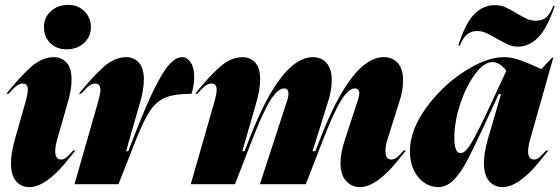

<svg xmlns="http://www.w3.org/2000/svg" viewBox="-20 -754 2291 786"><path d="M200 -520Q232 -520 252.5 -497.5Q273 -475 273 -428Q273 -388 257 -333L215 -186Q206 -155 206 -136Q206 -101 230 -101Q242 -101 252.5 -110Q263 -119 280 -138H289Q283 -131 246 -85.5Q209 -40 171 -14Q133 12 100 12Q67 12 46 -12Q25 -36 25 -85Q25 -127 41 -184L86 -342Q94 -372 94 -386Q94 -412 73 -412Q59 -412 46 -401.5Q33 -391 15 -370H6Q61 -439 106.5 -479.5Q152 -520 200 -520ZM160 -644Q160 -683 188.5 -708.5Q217 -734 260 -734Q299 -734 325.5 -708Q352 -682 352 -642Q352 -603 323.5 -577.5Q295 -552 252 -552Q212 -552 186 -577.5Q160 -603 160 -644Z M391 -386Q391 -412 370 -412Q356 -412 343 -401.5Q330 -391 312 -370H303Q358 -439 403.5 -479.5Q449 -520 497 -520Q529 -520 549 -497Q569 -474 569 -428Q569 -388 553 -333L496 -135H505L526 -189Q577 -321 613 -393Q649 -465 675 -492.5Q701 -520 726 -520Q746 -520 760.5 -498.5Q775 -477 775 -439Q775 -405 764 -370Q697 -370 659.5 -355.5Q622 -341 596 -303Q570 -265 538 -185L465 0H285L383 -342Q391 -372 391 -386Z M867 -386Q867 -412 846 -412Q832 -412 819 -401.5Q806 -391 788 -370H779Q834 -439 879.5 -479.5Q925 -520 973 -520Q1005 -520 1025 -497.5Q1045 -475 1045 -429Q1045 -388 1029 -333L972 -135H981L1002 -189Q1131 -520 1261 -520Q1296 -520 1317 -496Q1338 -472 1338 -426Q1338 -384 1323 -338L1259 -133L1262 -135H1271L1292 -189Q1421 -520 1551 -520Q1587 -520 1608.5 -496Q1630 -472 1630 -425Q1630 -384 1615 -338L1567 -186Q1558 -159 1558 -136Q1558 -101 1582 -101Q1595 -101 1605.5 -110Q1616 -119 1633 -138H1642Q1636 -131 1599 -85.5Q1562 -40 1524 -14Q1486 12 1453 12Q1420 12 1397 -13Q1374 -38 1374 -87Q1374 -128 1391 -179L1446 -347Q1451 -364 1451 -371Q1451 -382 1446 -387Q1441 -392 1433 -392Q1407 -392 1376.5 -343Q1346 -294 1301 -178L1232 0H1044L1157 -347Q1161 -359 1161 -370Q1161 -381 1156 -386.5Q1151 -392 1143 -392Q1117 -392 1086.5 -343Q1056 -294 1011 -178L942 0H761L859 -342Q867 -372 867 -386Z M1989 -327 2053 -465Q2024 -500 1996 -500Q1962 -500 1925.5 -451.5Q1889 -403 1864.5 -330Q1840 -257 1840 -190Q1840 -127 1865 -127Q1885 -127 1910.5 -170Q1936 -213 1989 -327ZM2043 -520Q2072 -520 2101 -510.5Q2130 -501 2158.5 -488Q2187 -475 2196 -471L2240 -518H2245L2151 -186Q2142 -153 2142 -135Q2142 -101 2166 -101Q2178 -101 2188.5 -110Q2199 -119 2216 -138H2225Q2219 -130 2182 -85Q2145 -40 2107.5 -14Q2070 12 2037 12Q2004 12 1982.5 -12.5Q1961 -37 1961 -87Q1961 -127 1977 -184L2031 -369H2022L2000 -322Q1966 -248 1963 -242Q1917 -143 1891 -94Q1865 -45 1836.5 -16.5Q1808 12 1773 12Q1744 12 1717.5 -5.5Q1691 -23 1674.5 -56.5Q1658 -90 1658 -134Q1658 -220 1723 -310.5Q1788 -401 1879.5 -460.5Q1971 -520 2043 -520ZM1933 -627Q1952 -627 1970 -619Q1988 -611 2015 -595Q2044 -579 2062 -571Q2080 -563 2100 -563Q2146 -563 2183 -600.5Q2220 -638 2251 -730H2245Q2232 -697 2216 -683Q2200 -669 2174 -669Q2155 -669 2138 -676.5Q2121 -684 2096 -699Q2068 -716 2048.5 -724.5Q2029 -733 2006 -733Q1958 -733 1921.5 -696Q1885 -659 1856 -567H1862Q1876 -600 1892.5 -613.5Q1909 -627 1933 -627Z"/></svg>

Font: Nyght Serif Dark Italic
Style: Regular
Weight: 800
Italic angle: -16°
Designer: Maksym Kobuzan
Version: Version 0.400